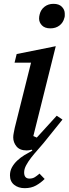

<svg xmlns="http://www.w3.org/2000/svg" viewBox="-20 -773 358 1002"><path d="M109 209Q76 209 54 191.5Q32 174 32 142Q32 119 42.5 100Q53 81 70 65Q87 49 107.5 36.5Q128 24 149 13L146 8Q140 10 132 11Q124 12 119 12Q83 12 66 -9Q49 -30 49 -56Q49 -67 52 -81Q55 -95 57 -106L142 -446H56L67 -491L271 -532L154 -63L172 -55L276 -169L306 -149L207 -26Q193 -9 175.5 10.5Q158 30 142.5 50Q127 70 116.5 89.5Q106 109 106 127Q106 159 134 159Q150 159 162 151.5Q174 144 186 133L213 161Q193 181 168 195Q143 209 109 209ZM243 -625Q214 -625 199 -640.5Q184 -656 184 -676Q184 -687 187 -698Q193 -723 212.5 -738Q232 -753 259 -753Q288 -753 303 -737.5Q318 -722 318 -702Q318 -697 318 -691Q318 -685 316 -680Q310 -655 290.5 -640Q271 -625 243 -625Z"/></svg>

Font: IBM Plex Serif Medium
Style: Italic
Weight: 500
Italic angle: -14°
Designer: Mike Abbink, Paul van der Laan, Pieter van Rosmalen
Foundry: Bold Monday
Version: Version 2.5